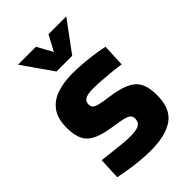

<svg xmlns="http://www.w3.org/2000/svg" viewBox="-220 -816 917 917"><g transform="rotate(-45 239.0 -357.5)"><path d="M239 12Q202 12 163 8Q124 4 91 -1.5Q58 -7 36 -12L41 -122Q67 -119 100 -115Q133 -111 165 -108Q197 -105 217 -105Q244 -105 261 -109Q278 -113 286.5 -123Q295 -133 295 -151Q295 -164 286.5 -172Q278 -180 256.5 -185.5Q235 -191 193 -197Q137 -205 101 -220.5Q65 -236 48.5 -266.5Q32 -297 32 -348Q32 -413 59.5 -449Q87 -485 133 -499.5Q179 -514 234 -514Q272 -514 310.5 -510.5Q349 -507 382 -502Q415 -497 437 -492L432 -378Q407 -382 373.5 -385.5Q340 -389 307.5 -391Q275 -393 253 -393Q232 -393 216.5 -389.5Q201 -386 193 -377.5Q185 -369 185 -353Q185 -341 192 -333.5Q199 -326 220 -320.5Q241 -315 281 -310Q342 -302 379 -285Q416 -268 432 -237.5Q448 -207 448 -155Q448 -63 394 -25.5Q340 12 239 12ZM188 -574 81 -727H202L245 -649L287 -727H407L294 -574Z"/></g></svg>

Font: Cairo ExtraBold
Style: Regular
Weight: 800
Designer: Mohamed Gaber, Accademia di Belle Arti di Urbino
Foundry: Kief Type Foundry, Accademia di Belle Arti di Urbino
Version: Version 3.117